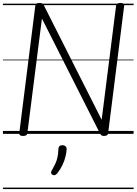

<svg xmlns="http://www.w3.org/2000/svg" viewBox="-20 -910 928 1305"><path d="M136 14Q109 14 111 -5L220 -871Q221 -881 228 -885.5Q235 -890 248 -890Q260 -890 266.5 -886.5Q273 -883 278 -874L671 -96L769 -871Q771 -881 778 -885.5Q785 -890 799 -890Q826 -890 824 -871L715 -5Q714 5 707 9.5Q700 14 687 14Q676 14 670.5 10.5Q665 7 660 -2L265 -784L166 -5Q165 5 158 9.5Q151 14 136 14ZM337 278Q328 272 327 265.5Q326 259 332 248Q347 222 356.5 201.5Q366 181 371 157.5Q376 134 377 101Q378 89 384.5 83Q391 77 404 77Q418 77 425.5 84.5Q433 92 433 104Q432 127 425 155Q418 183 404.5 211.5Q391 240 370 267Q363 276 355 279.5Q347 283 337 278ZM0 365H888V375H0ZM0 -20H888V0H0ZM0 -505H888V-500H0ZM0 -885H888V-875H0Z"/></svg>

Font: Playwrite GB S Guides
Style: Italic
Weight: 400
Italic angle: -7.01216°
Designer: Veronika Burian, José Scaglione
Foundry: TypeTogether
Version: Version 1.002